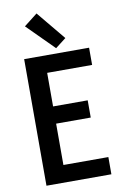

<svg xmlns="http://www.w3.org/2000/svg" viewBox="-104 -1039 709 1098"><g transform="rotate(-10 250.0 -490.0)"><path d="M74 0H451V-100H190V-340H391V-440H190V-635H451V-735H74ZM265 -765 327 -813 189 -980 111 -919Z"/></g></svg>

Font: Iosevka SS09
Style: Bold
Weight: 700
Monospace: yes
Designer: Belleve Invis
Foundry: Belleve Invis
Version: Version 5.2.1; ttfautohint (v1.8.3)